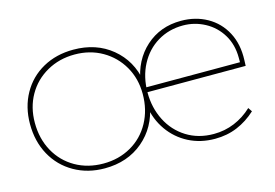

<svg xmlns="http://www.w3.org/2000/svg" viewBox="-76 -682 1211 844"><g transform="rotate(-15 529.0 -260.0)"><path d="M40 -263Q40 -340 74 -401Q108 -462 169 -496Q230 -530 308 -530Q412 -530 483 -471.5Q554 -413 571 -317L557 -315Q572 -412 637.5 -471Q703 -530 798 -530Q864 -530 916.5 -500.5Q969 -471 997.5 -417Q1026 -363 1023 -291L1022 -265H570L571 -287H1015L1002 -278V-307Q1002 -367 974.5 -412.5Q947 -458 900.5 -483Q854 -508 801 -508Q737 -508 685.5 -477Q634 -446 604.5 -390Q575 -334 575 -263Q575 -194 604 -136.5Q633 -79 686.5 -45.5Q740 -12 810 -12Q860 -12 904.5 -30.5Q949 -49 985 -83L997 -65Q958 -29 911.5 -9.5Q865 10 810 10Q744 10 690.5 -17.5Q637 -45 602 -94.5Q567 -144 557 -209H571Q554 -110 483 -50Q412 10 308 10Q231 10 169.5 -25Q108 -60 74 -122Q40 -184 40 -263ZM553 -263Q553 -333 521 -388.5Q489 -444 433.5 -476Q378 -508 308 -508Q238 -508 181.5 -476Q125 -444 93.5 -388.5Q62 -333 62 -263Q62 -190 93.5 -133Q125 -76 181 -44Q237 -12 308 -12Q378 -12 434 -44Q490 -76 521.5 -133.5Q553 -191 553 -263Z"/></g></svg>

Font: Easer Grotesk Variable
Style: Regular
Weight: 400
Designer: Boardeaser, Bonnie Shaver-Troup, Thomas Jockin
Foundry: Lexend
Version: Version 1.001;Glyphs 3.1.2 (3151)